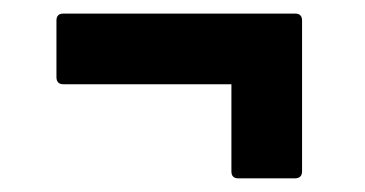

<svg xmlns="http://www.w3.org/2000/svg" viewBox="-20 -401 540 284"><path d="M426.8 -147.5Q426.8 -137.2 416 -137.2H332.5Q322.3 -137.2 322.3 -147.5V-276.4H73.7Q63.5 -276.4 63.5 -287.1V-370.6Q63.5 -380.9 73.7 -380.9H416.5Q426.8 -380.9 426.8 -370.6Z"/></svg>

Font: Fascinate Cyrillic
Style: Regular
Weight: 900
Designer: Denis Ignatov
Foundry: Astigmatic (AOETI)
Version: Version 1.00 November 30, 2018, initial release